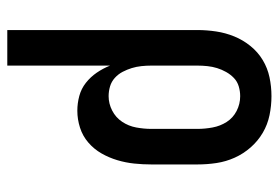

<svg xmlns="http://www.w3.org/2000/svg" viewBox="-142 -436 783 540"><g transform="rotate(90 250.0 -166.5)"><path d="M65 205V-330Q65 -356 69 -382.5Q73 -409 83 -433.5Q93 -458 110 -479Q127 -500 149.5 -513.5Q172 -527 198 -532.5Q224 -538 251 -538Q278 -538 304.5 -532.5Q331 -527 354 -513.5Q377 -500 395 -479.5Q413 -459 424 -434.5Q435 -410 439 -383.5Q443 -357 443 -330V-200Q443 -176 440.5 -152Q438 -128 431 -104.5Q424 -81 412 -60Q400 -39 381.5 -23Q363 -7 339.5 0.5Q316 8 292 8Q271 8 250.5 2.5Q230 -3 213.5 -16Q197 -29 185 -46.5Q173 -64 165 -84V205ZM251 -80Q272 -80 291.5 -90Q311 -100 323 -118Q335 -136 339 -157.5Q343 -179 343 -200V-330Q343 -351 339 -372.5Q335 -394 323.5 -412Q312 -430 292.5 -440Q273 -450 251 -450Q237 -450 223.5 -446Q210 -442 200 -432.5Q190 -423 183 -410.5Q176 -398 172 -385Q168 -372 166.5 -358Q165 -344 165 -330V-200Q165 -186 166.5 -172Q168 -158 172 -145Q176 -132 182.5 -119.5Q189 -107 199.5 -97.5Q210 -88 223.5 -84Q237 -80 251 -80Z"/></g></svg>

Font: Iosevka Slab Semibold
Style: Regular
Weight: 600
Monospace: yes
Designer: Belleve Invis
Foundry: Belleve Invis
Version: Version 11.1.1; ttfautohint (v1.8.3)